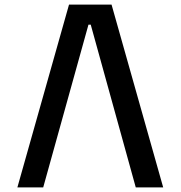

<svg xmlns="http://www.w3.org/2000/svg" viewBox="-20 -820 790 840"><path d="M282 -800H468L694 0H574L377 -712H367L169 0H56Z"/></svg>

Font: Martian Mono Custom sWd Rg
Style: Regular
Weight: 400
Width: 6
Monospace: yes
Designer: Alex Havermale
Foundry: Evil Martians
Version: Version 1.000